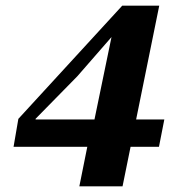

<svg xmlns="http://www.w3.org/2000/svg" viewBox="-20 -649 622 680"><path d="M261 11 298 -173 308 -194 376 -523H343L410 -558L254 -379L92 -214L106 -267V-226H562L543 -129H28L45 -228L413 -629H544L414 11Z"/></svg>

Font: Source Serif 4 ExtraBold
Style: Italic
Weight: 800
Italic angle: -12°
Designer: Frank Grießhammer
Foundry: Adobe Systems Incorporated
Version: Version 4.004;hotconv 1.0.116;makeotfexe 2.5.65601